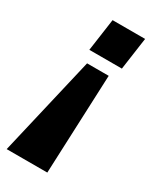

<svg xmlns="http://www.w3.org/2000/svg" viewBox="-195 -567 660 800"><g transform="rotate(30 135.5 -167.0)"><path d="M199.5 -301 179.5 176H-16L95.5 -301ZM254 -510 232 -354.5H75.5L97.5 -510Z"/></g></svg>

Font: Chivo Medium
Style: Italic
Weight: 500
Italic angle: -8.05°
Designer: Hector Gatti
Foundry: Omnibus-Type
Version: Version 2.002